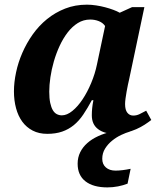

<svg xmlns="http://www.w3.org/2000/svg" viewBox="-20 -566 705 826"><path d="M473.1 9.8Q428.7 9.8 401.9 -10.5Q375 -30.8 375 -69.8Q375 -85.4 376.5 -100.3Q377.9 -115.2 381.8 -134.8H375Q356.4 -100.1 338.1 -73Q319.8 -45.9 297.4 -27.6Q274.9 -9.3 247.3 0.2Q219.7 9.8 183.1 9.8Q147.5 9.8 120.6 -4.2Q93.8 -18.1 75.9 -42.5Q58.1 -66.9 49.1 -100.3Q40 -133.8 40 -172.9Q40 -211.9 49.1 -254.6Q58.1 -297.4 76.2 -338.9Q94.2 -380.4 120.8 -418Q147.5 -455.6 182.4 -483.9Q217.3 -512.2 260.3 -529.1Q303.2 -545.9 354 -545.9Q373.5 -545.9 393.8 -542.7Q414.1 -539.6 432.6 -534.7Q451.2 -529.8 467.5 -523.7Q483.9 -517.6 495.1 -511.2L547.9 -535.2H601.1L535.2 -223.1Q533.2 -214.8 530.3 -201.2Q527.3 -187.5 524.7 -172.1Q522 -156.7 520 -142.3Q518.1 -127.9 518.1 -118.2Q518.1 -93.3 527.8 -81.1Q537.6 -68.8 553.2 -68.8Q567.4 -68.8 580.3 -75Q593.3 -81.1 608.9 -89.8L630.9 -49.8Q618.2 -40 602.1 -29.5Q585.9 -19 566.2 -10.3Q546.4 -1.5 523.2 4.2Q500 9.8 473.1 9.8ZM191.9 -171.9Q191.9 -143.1 196 -123.5Q200.2 -104 207.3 -92Q214.4 -80.1 224.4 -75Q234.4 -69.8 246.1 -69.8Q268.1 -69.8 291.5 -88.9Q314.9 -107.9 335.4 -138.9Q356 -169.9 372.3 -209Q388.7 -248 397 -288.1L432.1 -454.1Q422.4 -468.3 405 -475.1Q387.7 -481.9 368.2 -481.9Q338.9 -481.9 314.7 -466.8Q290.5 -451.7 271 -426.3Q251.5 -400.9 236.6 -368.7Q221.7 -336.4 211.7 -301.8Q201.7 -267.1 196.8 -233.4Q191.9 -199.7 191.9 -171.9ZM441.9 240.2Q381.3 240.2 347.7 214.1Q314 188 314 138.2Q314 111.3 325 89.1Q335.9 66.9 355.5 49.6Q375 32.2 402.1 19.8Q429.2 7.3 461.9 0H539.1Q522 4.9 501.2 14.6Q480.5 24.4 462.4 39.1Q444.3 53.7 432.1 73.2Q419.9 92.8 419.9 117.2Q419.9 140.6 435.5 154.3Q451.2 168 477.1 168Q490.7 168 507.1 166Q523.4 164.1 542 160.2L528.8 224.1Q510.3 231.4 487.8 235.8Q465.3 240.2 441.9 240.2Z"/></svg>

Font: Droid Serif
Style: Bold Italic
Weight: 700
Italic angle: -12°
Designer: Monotype Design team
Foundry: Monotype Imaging Inc.
Version: Version 1.03